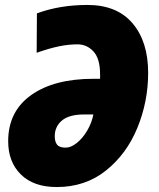

<svg xmlns="http://www.w3.org/2000/svg" viewBox="-20 -745 643 775"><path d="M13 -175Q13 -295 105.5 -361Q198 -427 358 -427H384V-445Q384 -508 357.5 -537Q331 -566 293 -566Q257 -566 218 -558Q179 -550 128 -532L129 -691Q221 -725 333 -725Q452 -725 515 -651Q578 -577 578 -451Q578 -335 534.5 -229Q491 -123 407.5 -56.5Q324 10 209 10Q116 10 64.5 -40.5Q13 -91 13 -175ZM357 -283H320Q259 -283 230 -258.5Q201 -234 201 -195Q201 -173 210.5 -161Q220 -149 245 -149Q266 -149 289.5 -167.5Q313 -186 331.5 -217Q350 -248 357 -283Z"/></svg>

Font: Noto Sans Display Black
Style: Italic
Weight: 900
Italic angle: -12°
Designer: Monotype Design team
Foundry: Monotype Imaging Inc.
Version: Version 1.000